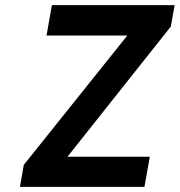

<svg xmlns="http://www.w3.org/2000/svg" viewBox="-20 -731 703 751"><path d="M244 -118 648 -627 663 -711H183L162 -592H478L73 -86L58 0H545L566 -118Z"/></svg>

Font: Asimov
Style: NarIt
Weight: 500
Designer: Google
Version: Version 2.000980; 2014